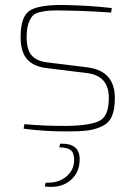

<svg xmlns="http://www.w3.org/2000/svg" viewBox="-20 -512 539 764"><path d="M328 -221 166 -241Q114 -247 88 -276Q62 -305 62 -365Q62 -449 101 -471.5Q140 -494 239 -492Q338 -490 425 -480L422 -462Q326 -469 239 -470Q201 -471 181 -470Q161 -469 139.5 -464Q118 -459 108.5 -447.5Q99 -436 92.5 -416Q86 -396 86 -365Q86 -314 106 -291.5Q126 -269 166 -264L328 -244Q437 -230 437 -122Q437 -77 425.5 -50Q414 -23 387 -10Q360 3 330 7Q300 11 248 11Q154 11 74 0L77 -18Q164 -10 249 -11Q345 -13 379 -33Q413 -53 413 -122Q413 -210 328 -221ZM216 74 219 60Q258 58 278 74Q298 90 297 125Q296 177 258 207.5Q220 238 158 230L162 215Q213 217 244 190.5Q275 164 275 125Q275 97 262 86Q249 75 216 74Z"/></svg>

Font: Exo 2.0 Thin
Style: Regular
Weight: 250
Designer: Natanael Gama
Version: Version 1.001;PS 001.001;hotconv 1.0.70;makeotf.lib2.5.58329